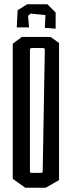

<svg xmlns="http://www.w3.org/2000/svg" viewBox="-20 -884 338 904"><path d="M40 -42V-678L83 -710H218L258 -682V-36L195 0H99ZM172 -70Q181 -70 181 -76L191 -649Q191 -658 182 -658H130Q121 -658 121 -649V-76Q121 -70 130 -70ZM191 -753 194 -813 124 -820 112 -809 117 -755H59L63 -836L108 -864H203L242 -825V-749Z"/></svg>

Font: Bahianita
Style: Regular
Weight: 400
Designer: Pablo Cosgaya & Dani Raskovsky
Foundry: Pablo Cosgaya & Dani Raskovsky
Version: Version 1.008